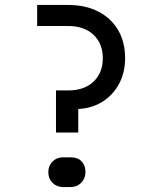

<svg xmlns="http://www.w3.org/2000/svg" viewBox="-20 -750 640 775"><path d="M206 -215V-385H256Q320 -385 357.5 -420.5Q395 -456 395 -515Q395 -574 357.5 -609.5Q320 -645 255 -645H130V-730H255Q325 -730 376.5 -703.5Q428 -677 456.5 -629Q485 -581 485 -515Q485 -458 461 -412.5Q437 -367 394.5 -340Q352 -313 296 -310V-215ZM235 5Q209 5 192 -12Q175 -29 175 -55Q175 -81 192 -98Q209 -115 235 -115H265Q294 -115 309.5 -98.5Q325 -82 325 -56Q325 -30 308 -12.5Q291 5 265 5Z"/></svg>

Font: JetBrains Mono NL
Style: Regular
Weight: 400
Monospace: yes
Designer: Philipp Nurullin, Konstantin Bulenkov
Foundry: JetBrains
Version: Version 2.305; ttfautohint (v1.8.4.7-5d5b)